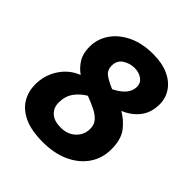

<svg xmlns="http://www.w3.org/2000/svg" viewBox="-195 -840 979 979"><g transform="rotate(45 294.5 -350.0)"><path d="M269 8Q185 8 133 -16.5Q81 -41 57 -82Q33 -123 33 -173Q33 -240 68.5 -294Q104 -348 163 -371Q133 -392 113 -424Q93 -456 93 -505Q93 -560 124 -606Q155 -652 212.5 -680Q270 -708 350 -708Q415 -708 460.5 -687Q506 -666 530 -630Q554 -594 554 -551Q554 -490 522.5 -449.5Q491 -409 439 -388Q481 -364 511.5 -324.5Q542 -285 542 -214Q542 -149 508 -99Q474 -49 412.5 -20.5Q351 8 269 8ZM241 -516Q241 -483 266 -465.5Q291 -448 328 -433Q409 -473 409 -531Q409 -559 386.5 -575Q364 -591 332 -591Q299 -591 270 -572.5Q241 -554 241 -516ZM183 -192Q183 -155 208 -132Q233 -109 280 -109Q330 -109 361 -138.5Q392 -168 392 -211Q392 -242 374 -261.5Q356 -281 327 -295Q298 -309 264 -322Q227 -300 205 -268.5Q183 -237 183 -192Z"/></g></svg>

Font: Asap Semi Expanded Semi Expanded Regular
Style: Bold Italic
Weight: 700
Width: 6
Italic angle: -6°
Designer: Pablo Cosgaya
Foundry: Omnibus-Type
Version: Version 3.001; ttfautohint (v1.8.4.7-5d5b)